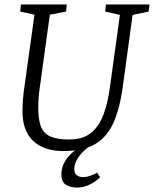

<svg xmlns="http://www.w3.org/2000/svg" viewBox="-20 -668 692 863"><path d="M265 11Q220 11 185.5 -1Q151 -13 127.5 -36Q104 -59 92.5 -92Q81 -125 81 -167Q81 -219 90 -280L135 -602L71 -616L74 -648H280L277 -616L204 -602L159 -276Q155 -249 153.5 -227Q152 -205 152 -183Q152 -130 164 -99Q176 -68 206.5 -54.5Q237 -41 291 -41Q353 -41 389.5 -71Q426 -101 445.5 -154Q465 -207 474 -276L519 -601L453 -616L456 -648H652L648 -616L576 -601L532 -279Q519 -183 491 -118.5Q463 -54 409.5 -21.5Q356 11 265 11ZM326 175Q298 175 277 163Q256 151 256 114Q256 89 267.5 65.5Q279 42 301 21.5Q323 1 354 -13H388Q377 -7 364 4Q351 15 339.5 29Q328 43 321 59.5Q314 76 314 93Q314 112 325.5 120Q337 128 353 128Q369 128 386 122Q403 116 416 108L430 129Q428 131 414 142.5Q400 154 377 164.5Q354 175 326 175Z"/></svg>

Font: Faustina Light
Style: Italic
Weight: 300
Italic angle: -8°
Designer: Alfonso Garcia
Foundry: http://www.omnibus-type.com
Version: Version 1.200